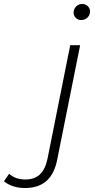

<svg xmlns="http://www.w3.org/2000/svg" viewBox="-192 -750 478 968"><path d="M-172 164 -146 126Q-114 155 -64 155Q-18 155 9.5 129Q37 103 48 48L162 -522H212L97 52Q83 126 42.5 162Q2 198 -66 198Q-98 198 -125.5 189Q-153 180 -172 164ZM179 -686Q179 -704 191.5 -717Q204 -730 223 -730Q239 -730 250.5 -719Q262 -708 262 -693Q262 -674 249 -661.5Q236 -649 217 -649Q201 -649 190 -660Q179 -671 179 -686Z"/></svg>

Font: Idrija
Style: Italic
Weight: 300
Italic angle: -11.3°
Designer: Julieta Ulanovsky
Foundry: Julieta Ulanovsky
Version: Version 7.200